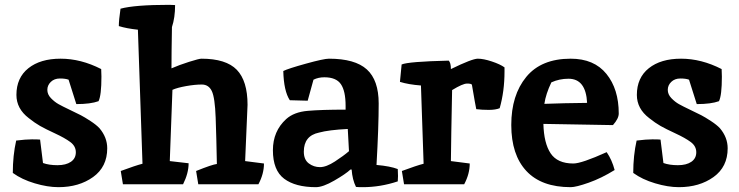

<svg xmlns="http://www.w3.org/2000/svg" viewBox="-20 -763 3061 795"><path d="M399 -477 400 -446Q400 -368 388 -344Q355 -332 296 -332L264 -433Q251 -438 228 -438Q205 -438 190.5 -424Q176 -410 176 -391Q176 -372 191 -356.5Q206 -341 222 -332Q238 -323 268.5 -308.5Q299 -294 314.5 -286Q330 -278 354.5 -262Q379 -246 392 -232Q424 -194 424 -149Q424 -72 365.5 -30Q307 12 222 12Q177 12 123.5 -4Q70 -20 33 -47Q33 -119 47 -181Q87 -186 112 -186Q137 -186 146 -185L158 -88Q183 -79 218 -79Q253 -79 273.5 -93Q294 -107 294 -132.5Q294 -158 271 -175Q248 -192 208 -210.5Q168 -229 146 -241.5Q124 -254 99 -274Q48 -313 48 -370Q48 -441 97.5 -480.5Q147 -520 231 -520Q315 -520 399 -477Z M681 -743 705 -742Q705 -690 692 -651Q690 -537 690 -480Q722 -494 763 -507Q804 -520 814 -520Q916 -520 960.5 -474Q1005 -428 1005 -329Q1005 -319 995 -96L1073 -86Q1073 -43 1050 0H801L792 -55Q859 -82 878 -84Q876 -192 873 -275.5Q870 -359 857 -386Q844 -413 815.5 -413Q787 -413 750.5 -406.5Q714 -400 694 -391L683 -96L761 -87Q761 -46 738 0H489L480 -55Q542 -78 570 -85L551 -640Q504 -645 472 -655Q472 -680 479 -727Q538 -743 681 -743Z M1288 12Q1203 12 1156.5 -23Q1110 -58 1110 -141Q1110 -220 1165 -270Q1197 -299 1254 -304Q1311 -309 1411 -309V-325Q1411 -386 1391.5 -414.5Q1372 -443 1323 -443Q1298 -443 1278 -433L1254 -346L1180 -348Q1155 -386 1153 -469Q1173 -479 1247 -499.5Q1321 -520 1342 -520Q1450 -520 1499 -475.5Q1548 -431 1548 -334.5Q1548 -238 1539 -80Q1596 -75 1627 -63Q1628 -51 1628 -34L1627 -12Q1555 12 1482 12Q1463 12 1454 11Q1439 -19 1436 -61H1431Q1412 -43 1364.5 -15.5Q1317 12 1288 12ZM1425 -137 1420 -229Q1341 -225 1301 -214Q1238 -201 1238 -135Q1238 -102 1258.5 -86.5Q1279 -71 1305 -71Q1331 -71 1367 -94.5Q1403 -118 1425 -137Z M1934 -412Q1932 -417 1914 -417Q1896 -417 1852 -390Q1848 -194 1847 -96L1925 -86Q1925 -43 1902 0H1653L1644 -55Q1706 -78 1734 -85L1723 -409Q1671 -413 1636 -424L1643 -496Q1670 -508 1838 -512Q1847 -503 1847 -477Q1935 -520 1958.5 -520Q1982 -520 2016.5 -508.5Q2051 -497 2069 -484V-467Q2069 -385 2049 -315Q2032 -308 2004 -308Q1976 -308 1952 -311Q1949 -324 1934 -412Z M2354 -86Q2388 -86 2492 -133Q2514 -101 2525 -59Q2470 -25 2417.5 -6.5Q2365 12 2343 12Q2222 12 2159.5 -55Q2097 -122 2097 -245.5Q2097 -369 2159 -444.5Q2221 -520 2343 -520Q2440 -520 2491 -457Q2542 -394 2542 -293Q2542 -272 2518 -245L2230 -250Q2232 -170 2260 -128Q2288 -86 2354 -86ZM2334 -437Q2296 -437 2263 -422Q2240 -374 2234 -333Q2312 -336 2411 -337Q2406 -437 2334 -437Z M2968 -477 2969 -446Q2969 -368 2957 -344Q2924 -332 2865 -332L2833 -433Q2820 -438 2797 -438Q2774 -438 2759.5 -424Q2745 -410 2745 -391Q2745 -372 2760 -356.5Q2775 -341 2791 -332Q2807 -323 2837.5 -308.5Q2868 -294 2883.5 -286Q2899 -278 2923.5 -262Q2948 -246 2961 -232Q2993 -194 2993 -149Q2993 -72 2934.5 -30Q2876 12 2791 12Q2746 12 2692.5 -4Q2639 -20 2602 -47Q2602 -119 2616 -181Q2656 -186 2681 -186Q2706 -186 2715 -185L2727 -88Q2752 -79 2787 -79Q2822 -79 2842.5 -93Q2863 -107 2863 -132.5Q2863 -158 2840 -175Q2817 -192 2777 -210.5Q2737 -229 2715 -241.5Q2693 -254 2668 -274Q2617 -313 2617 -370Q2617 -441 2666.5 -480.5Q2716 -520 2800 -520Q2884 -520 2968 -477Z"/></svg>

Font: Inika
Style: Bold
Weight: 700
Version: Version 1.001